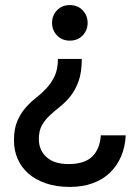

<svg xmlns="http://www.w3.org/2000/svg" viewBox="-20 -528 540 756"><path d="M302 -296Q302 -243 289.5 -208.5Q277 -174 258 -150Q239 -126 217.5 -109Q196 -92 177 -74.5Q158 -57 145.5 -35.5Q133 -14 133 20Q133 63 163 90.5Q193 118 250 118Q312 118 342.5 89Q373 60 377 5H475Q473 50 457 87.5Q441 125 413 152Q385 179 345 193.5Q305 208 255 208Q202 208 161 194Q120 180 92 155.5Q64 131 49.5 97.5Q35 64 35 25Q35 -21 48 -51Q61 -81 80 -103Q99 -125 121.5 -142.5Q144 -160 163 -180.5Q182 -201 195 -228Q208 -255 208 -296ZM255 -508Q286 -508 305.5 -487.5Q325 -467 325 -438Q325 -409 305.5 -388.5Q286 -368 255 -368Q224 -368 204.5 -388.5Q185 -409 185 -438Q185 -467 204.5 -487.5Q224 -508 255 -508Z"/></svg>

Font: PT Root UI Medium
Style: Regular
Weight: 500
Designer: Vitaly Kuzmin
Foundry: ParaType Ltd.
Version: Version 2.001G